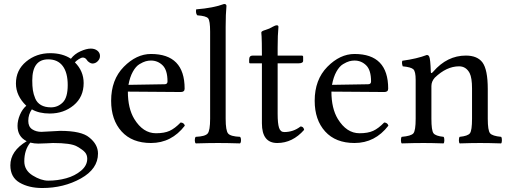

<svg xmlns="http://www.w3.org/2000/svg" viewBox="-20 -718 2569 964"><path d="M320 -291Q320 -353 295 -386.5Q270 -420 222 -420Q142 -420 142 -314Q142 -286 145 -265.5Q148 -245 157 -223.5Q166 -202 186 -190.5Q206 -179 236 -179Q270 -179 295 -203.5Q320 -228 320 -291ZM132 -2Q102 35 102 92Q102 137 144 163Q186 189 222 189Q269 189 312.5 177Q356 165 387 139Q418 113 418 79Q418 60 407 47Q396 34 366 17Q336 0 246 0Q241 0 215.5 1.5Q190 3 172 3Q152 3 132 -2ZM188 -56Q200 -56 235.5 -58.5Q271 -61 282 -61Q389 -61 428 -28Q472 7 472 53Q472 130 386 178Q300 226 192 226Q125 226 78.5 199Q32 172 32 112Q32 40 114 -9Q68 -32 68 -86Q68 -113 80 -141.5Q92 -170 112 -187Q60 -237 60 -299Q60 -366 111 -408.5Q162 -451 232 -451Q294 -451 336 -423Q354 -447 384 -460.5Q414 -474 436 -474Q456 -474 469 -463.5Q482 -453 482 -437Q482 -422 470.5 -410.5Q459 -399 444 -399Q437 -399 428 -405Q419 -411 416 -417Q408 -429 396 -429Q388 -429 375.5 -421Q363 -413 356 -405Q400 -361 400 -301Q400 -231 350 -189.5Q300 -148 230 -148Q176 -148 140 -169Q122 -144 122 -111Q122 -82 141.5 -69Q161 -56 188 -56Z M625 -292 806 -295Q821 -295 821 -309Q821 -366 796.5 -390Q772 -414 738 -414Q725 -414 712 -410.5Q699 -407 680.5 -396Q662 -385 647 -358Q632 -331 625 -292ZM738 0Q643 0 590.5 -58Q538 -116 538 -212Q538 -318 601.5 -382.5Q665 -447 738 -447Q907 -447 907 -273Q907 -256 888 -256L622 -258Q622 -174 654 -121Q698 -49 763 -49Q805 -49 831.5 -61Q858 -73 887 -103Q904 -102 908 -87Q841 0 738 0Z M1035 -122V-559Q1035 -614 1025 -626Q1015 -638 971 -641Q964 -647 964 -663Q964 -669 965 -671Q1052 -678 1105 -698Q1117 -698 1117 -688Q1113 -648 1113 -583V-122Q1113 -62 1125.5 -47.5Q1138 -33 1185 -31Q1190 -27 1190 -14Q1190 -2 1185 2Q1121 0 1075 0Q1031 0 963 2Q958 -2 958 -14Q958 -27 963 -31Q1010 -33 1022.5 -47.5Q1035 -62 1035 -122Z M1249 -439H1295Q1295 -477 1294.5 -502Q1294 -527 1293.5 -534.5Q1293 -542 1292.5 -547Q1292 -552 1292 -555Q1292 -562 1314 -568Q1334 -574 1348 -583Q1362 -591 1370 -591Q1378 -591 1378 -583Q1374 -543 1374 -478V-439H1494Q1502 -439 1502 -433V-413Q1502 -400 1478 -400H1374V-147Q1374 -98 1381 -76.5Q1388 -55 1407 -55Q1453 -55 1489 -83Q1504 -83 1507 -66Q1449 0 1372 0Q1295 0 1295 -99V-400H1236Q1231 -400 1231 -406V-419Q1231 -439 1249 -439Z M1647 -292 1828 -295Q1843 -295 1843 -309Q1843 -366 1818.5 -390Q1794 -414 1760 -414Q1747 -414 1734 -410.5Q1721 -407 1702.5 -396Q1684 -385 1669 -358Q1654 -331 1647 -292ZM1760 0Q1665 0 1612.5 -58Q1560 -116 1560 -212Q1560 -318 1623.5 -382.5Q1687 -447 1760 -447Q1929 -447 1929 -273Q1929 -256 1910 -256L1644 -258Q1644 -174 1676 -121Q1720 -49 1785 -49Q1827 -49 1853.5 -61Q1880 -73 1909 -103Q1926 -102 1930 -87Q1863 0 1760 0Z M2155 -358Q2225 -439 2319 -439Q2376 -439 2402 -405Q2429 -369 2429 -271V-122Q2429 -63 2440.5 -49Q2452 -35 2496 -31Q2500 -27 2500 -14Q2500 -2 2496 2Q2436 0 2390 0Q2348 0 2288 2Q2284 -2 2284 -14Q2284 -27 2288 -31Q2329 -35 2339.5 -49Q2350 -63 2350 -122V-274Q2350 -327 2338 -351Q2320 -385 2285 -385Q2222 -385 2163 -328Q2146 -309 2146 -286V-122Q2146 -63 2156.5 -49Q2167 -35 2207 -31Q2211 -27 2211 -14Q2211 -2 2207 2Q2147 0 2107 0Q2057 0 1997 2Q1993 -2 1993 -14Q1993 -27 1997 -31Q2044 -35 2055.5 -48.5Q2067 -62 2067 -122V-317Q2067 -359 2055.5 -370Q2044 -381 2002 -385Q1996 -402 2000 -413Q2074 -423 2123 -442Q2131 -442 2135 -434Q2141 -422 2143 -358Q2143 -344 2155 -358Z"/></svg>

Font: Ponomar Unicode TT
Style: Regular
Weight: 400
Designer: Vladislav V. Dorosh, Yuri A.W. Shardt, Nikita Simmons, Aleksandr Andreev
Foundry: Ponomar Project
Version: 1.1